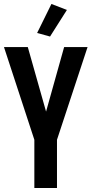

<svg xmlns="http://www.w3.org/2000/svg" viewBox="-21 -947 461 967"><path d="M152 0V-243L-1 -710H119L211 -385L302 -710H420L266 -243V0ZM231 -763 166 -781 238 -927 316 -897Z"/></svg>

Font: Special Gothic Condensed Medium
Style: Regular
Weight: 500
Width: 3
Designer: Alistair McCready
Foundry: Monolith
Version: Version 1.000; ttfautohint (v1.8.4.7-5d5b)